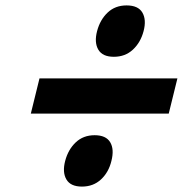

<svg xmlns="http://www.w3.org/2000/svg" viewBox="-20 -760 708 710"><path d="M511 -645Q500 -603 471.5 -576.5Q443 -550 401 -550Q359 -550 343.5 -576.5Q328 -603 339 -645Q350 -687 378 -713.5Q406 -740 448 -740Q491 -740 506.5 -713.5Q522 -687 511 -645ZM604 -340H94L126 -470H636ZM392 -165Q382 -123 353.5 -96.5Q325 -70 283 -70Q241 -70 225.5 -96.5Q210 -123 221 -165Q232 -207 260 -233.5Q288 -260 330 -260Q372 -260 387.5 -234Q403 -208 392 -165Z"/></svg>

Font: TypoPRO Sinkin Sans
Style: 600 SemiBold Italic
Weight: 600
Italic angle: -112°
Designer: Keith Bates
Foundry: K-Type
Version: Sinkin Sans (version 1.0)  by Keith Bates   •   © 2014   www